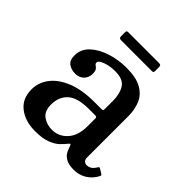

<svg xmlns="http://www.w3.org/2000/svg" viewBox="-179 -798 946 946"><g transform="rotate(45 294.0 -325.0)"><path d="M46 -123Q46 -171.5 76.2 -211.2Q106.5 -251 165.2 -274.8Q224 -298.5 310 -298.5H357Q365.5 -298.5 367.8 -300.5Q370 -302.5 370 -311.5V-367Q370 -415.5 350.5 -447Q331 -478.5 275 -478.5Q238.5 -478.5 208.8 -467.8Q179 -457 179 -443.5Q179 -435 185.8 -430.8Q192.5 -426.5 199 -418.8Q205.5 -411 205.5 -391Q205.5 -364 188.2 -347Q171 -330 143.5 -330Q117 -330 97.2 -343.5Q77.5 -357 77.5 -391Q77.5 -436 111.2 -467Q145 -498 196.2 -514Q247.5 -530 301 -530Q371 -530 409 -507.8Q447 -485.5 462 -448.8Q477 -412 477 -368.5V-80Q477 -65 484.8 -58Q492.5 -51 503 -51Q513.5 -51 525 -57Q536.5 -63 549 -83Q554 -91.5 560.5 -86.5L584 -72Q590.5 -67.5 587 -60Q569.5 -26.5 539.8 -8.2Q510 10 474.5 10H474Q436.5 10 417.2 -1.8Q398 -13.5 390 -29.8Q382 -46 378.5 -58.5Q375 -68.5 371.8 -68.5Q368.5 -68.5 361.5 -59.5Q352.5 -47.5 335.2 -31Q318 -14.5 286.8 -2.2Q255.5 10 204 10Q134.5 10 90.2 -24.8Q46 -59.5 46 -123ZM167 -138.5Q167 -92.5 194.5 -73Q222 -53.5 257.5 -53.5Q305.5 -53.5 337.8 -89.5Q370 -125.5 370 -191V-245Q370 -255 360 -255H314.5Q235 -255 201 -223.5Q167 -192 167 -138.5ZM173 -622.5V-646Q173 -653 174.8 -656.2Q176.5 -659.5 183 -659.5H396Q405.5 -659.5 409.2 -656.8Q413 -654 413 -644V-621.5Q413 -613.5 411.5 -610Q410 -606.5 402 -606.5H190.5Q181 -606.5 177 -609.2Q173 -612 173 -622.5Z"/></g></svg>

Font: Besley Medium
Style: Regular
Weight: 500
Designer: Owen Earl
Foundry: indestructible type*
Version: Version 2.001; ttfautohint (v1.8.3)